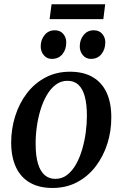

<svg xmlns="http://www.w3.org/2000/svg" viewBox="-20 -898 592 929"><path d="M318.5 -551Q384 -551 428.5 -525Q473 -499 495.8 -450Q518.5 -401 518.5 -331Q519 -264.5 499.5 -203Q480 -141.5 443 -93Q406 -44.5 353.2 -16.5Q300.5 11.5 234 11.5Q169.5 11.5 124.8 -14.2Q80 -40 57.2 -89Q34.5 -138 34 -206.5Q34 -274 53.5 -336Q73 -398 110 -446.5Q147 -495 199.8 -523Q252.5 -551 318.5 -551ZM306.5 -507Q274.5 -507 249.5 -488Q224.5 -469 206 -437Q187.5 -405 175.5 -365Q163.5 -325 157.8 -282.5Q152 -240 152.5 -200.5Q152.5 -143.5 163.8 -106.2Q175 -69 196.2 -50.8Q217.5 -32.5 248 -32.5Q279.5 -32.5 304.2 -51.2Q329 -70 347.2 -102Q365.5 -134 377.2 -174Q389 -214 394.8 -256.2Q400.5 -298.5 400.5 -337.5Q400.5 -392.5 390.5 -430.2Q380.5 -468 359.8 -487.5Q339 -507 306.5 -507ZM230.5 -613Q207 -613 191.8 -631.2Q176.5 -649.5 177 -675Q177.5 -706.5 196.2 -729Q215 -751.5 244.5 -751.5Q272 -751.5 286.5 -733.5Q301 -715.5 300.5 -692Q300.5 -658.5 282 -635.8Q263.5 -613 230.5 -613ZM419.5 -613Q396 -613 380.8 -631.2Q365.5 -649.5 366 -675Q366.5 -706.5 385 -729Q403.5 -751.5 433.5 -751.5Q460.5 -751.5 475.2 -733.5Q490 -715.5 489.5 -692Q489 -658.5 470.5 -635.8Q452 -613 419.5 -613ZM229.5 -877.5H489L480 -805.5H220Z"/></svg>

Font: Merriweather 60pt Medium
Style: Italic
Weight: 500
Italic angle: -7.8°
Version: Version 2.101